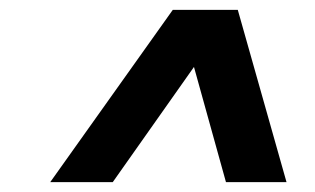

<svg xmlns="http://www.w3.org/2000/svg" viewBox="-20 -720 640 390"><path d="M82 -350 331 -700H463L562 -350H439L374 -584L209 -350Z"/></svg>

Font: Red Hat Display Black
Style: Italic
Weight: 900
Italic angle: -12°
Designer: Pentagram, MCKL
Foundry: Pentagram, MCKL
Version: Version 1.023; ttfautohint (v1.8.3)